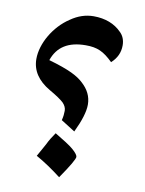

<svg xmlns="http://www.w3.org/2000/svg" viewBox="-77 -787 579 769"><g transform="rotate(10 212.5 -402.5)"><path d="M245 -264C268 -312 280 -350 280 -379C280 -413 265 -440 241 -462C217 -485 181 -504 97 -528C116 -584 160 -612 231 -612C278 -612 304 -600 342 -563C365 -584 376 -608 376 -637C376 -658 369 -676 355 -689C328 -717 289 -732 242 -732C210 -732 179 -722 149 -701C88 -661 45 -587 45 -524C45 -477 70 -439 120 -410C148 -394 167 -381 178 -371C188 -361 193 -350 193 -339C193 -328 192 -315 188 -300ZM217 -73C253 -125 271 -156 271 -165C271 -171 264 -181 249 -194C234 -207 208 -223 173 -244C161 -227 151 -211 143 -194C134 -177 124 -160 114 -142C148 -123 182 -100 217 -73Z"/></g></svg>

Font: Noto Naskh Arabic UI
Style: Bold
Weight: 700
Designer: Monotype Design Team, David Williams, Mohamad Dakak and Nizar Qandah
Foundry: Monotype Imaging Inc.
Version: Version 2.016